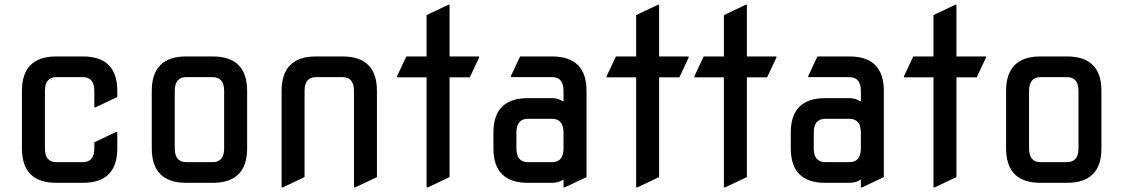

<svg xmlns="http://www.w3.org/2000/svg" viewBox="-20 -777 4774 816"><path d="M219.7 0Q73.2 0 73.2 -146.5V-390.6Q73.2 -537.1 219.7 -537.1H332Q478.5 -537.1 478.5 -390.6V-364.7L385.7 -320.8H380.9V-390.6Q380.9 -449.2 332 -449.2H219.7Q170.9 -449.2 170.9 -390.6V-146.5Q170.9 -87.9 219.7 -87.9H332Q380.9 -87.9 380.9 -146.5V-172.4L473.6 -216.3H478.5V-146.5Q478.5 0 332 0Z M771.5 -87.9H883.8Q932.6 -87.9 932.6 -146.5V-390.6Q932.6 -449.2 883.8 -449.2H771.5Q722.7 -449.2 722.7 -390.6V-146.5Q722.7 -87.9 771.5 -87.9ZM771.5 0Q625 0 625 -146.5V-390.6Q625 -537.1 771.5 -537.1H883.8Q1030.3 -537.1 1030.3 -390.6V-146.5Q1030.3 0 883.8 0Z M1176.8 19.5V-390.6Q1176.8 -537.1 1323.2 -537.1H1435.5Q1582 -537.1 1582 -390.6V-24.4L1489.3 19.5H1484.4V-390.6Q1484.4 -449.2 1435.5 -449.2H1323.2Q1274.4 -449.2 1274.4 -390.6V-24.4L1181.6 19.5Z M1793 19.5V-448.2H1667.5V-453.1L1707 -537.1H1793V-712.9L1885.7 -756.8H1890.6V-537.1H2016.1V-532.2L1976.6 -448.2H1890.6V-24.4L1797.9 19.5Z M2223.6 -87.9H2326.2Q2375 -87.9 2375 -146.5V-213.4Q2375 -272 2326.2 -272H2223.6Q2174.8 -272 2174.8 -213.4V-146.5Q2174.8 -87.9 2223.6 -87.9ZM2223.6 0Q2077.1 0 2077.1 -146.5V-213.4Q2077.1 -359.9 2223.6 -359.9H2326.2Q2351.6 -359.9 2375 -345.2V-390.6Q2375 -449.2 2326.2 -449.2H2151.4V-454.1L2190.4 -537.1H2326.2Q2472.7 -537.1 2472.7 -390.6V-24.4L2379.9 19.5H2375V-14.6Q2356.4 0 2326.2 0Z M2683.6 19.5V-448.2H2558.1V-453.1L2597.7 -537.1H2683.6V-712.9L2776.4 -756.8H2781.2V-537.1H2906.7V-532.2L2867.2 -448.2H2781.2V-24.4L2688.5 19.5Z M3056.6 19.5V-448.2H2931.2V-453.1L2970.7 -537.1H3056.6V-712.9L3149.4 -756.8H3154.3V-537.1H3279.8V-532.2L3240.2 -448.2H3154.3V-24.4L3061.5 19.5Z M3487.3 -87.9H3589.8Q3638.7 -87.9 3638.7 -146.5V-213.4Q3638.7 -272 3589.8 -272H3487.3Q3438.5 -272 3438.5 -213.4V-146.5Q3438.5 -87.9 3487.3 -87.9ZM3487.3 0Q3340.8 0 3340.8 -146.5V-213.4Q3340.8 -359.9 3487.3 -359.9H3589.8Q3615.2 -359.9 3638.7 -345.2V-390.6Q3638.7 -449.2 3589.8 -449.2H3415V-454.1L3454.1 -537.1H3589.8Q3736.3 -537.1 3736.3 -390.6V-24.4L3643.6 19.5H3638.7V-14.6Q3620.1 0 3589.8 0Z M3947.3 19.5V-448.2H3821.8V-453.1L3861.3 -537.1H3947.3V-712.9L4040 -756.8H4044.9V-537.1H4170.4V-532.2L4130.9 -448.2H4044.9V-24.4L3952.1 19.5Z M4402.3 -87.9H4514.6Q4563.5 -87.9 4563.5 -146.5V-390.6Q4563.5 -449.2 4514.6 -449.2H4402.3Q4353.5 -449.2 4353.5 -390.6V-146.5Q4353.5 -87.9 4402.3 -87.9ZM4402.3 0Q4255.9 0 4255.9 -146.5V-390.6Q4255.9 -537.1 4402.3 -537.1H4514.6Q4661.1 -537.1 4661.1 -390.6V-146.5Q4661.1 0 4514.6 0Z"/></svg>

Font: Nova Square
Style: Book
Weight: 400
Version: Version 2.000